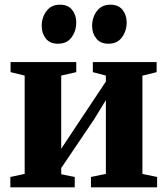

<svg xmlns="http://www.w3.org/2000/svg" viewBox="-20 -797 712 817"><path d="M24 0V-44L85 -57V-475.5L25 -490V-533H304.5V-490L240.5 -475.5V-164L290.5 -239.5L430.5 -450V-475.5L375 -490V-533H646.5V-490L586 -475V-57L648.5 -44V0H367V-44L430.5 -57V-371L381 -290L240.5 -82V-55.5L298 -44V0ZM226.5 -611Q192.5 -611 175 -633Q157.5 -655 157.5 -686.5Q157.5 -723 177.8 -750Q198 -777 234.5 -777H235.5Q269.5 -777 287 -755Q304.5 -733 304.5 -701.5Q304.5 -666 284.8 -638.5Q265 -611 227.5 -611ZM441 -611Q407.5 -611 389.8 -633Q372 -655 372 -686.5Q372 -723 392.2 -750Q412.5 -777 449.5 -777H450Q484 -777 501.5 -755Q519 -733 519 -701.5Q519 -666 499.2 -638.5Q479.5 -611 442 -611Z"/></svg>

Font: Merriweather 72pt ExtraBold
Style: Regular
Weight: 800
Version: Version 2.100